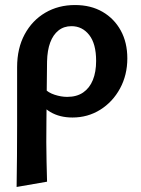

<svg xmlns="http://www.w3.org/2000/svg" viewBox="-20 -454 562 763"><path d="M46 289Q47 227 47.5 165.5Q48 104 48 44Q48 -16 48 -74Q48 -132 48 -187Q48 -262 78 -317.5Q108 -373 160 -403.5Q212 -434 278 -434Q341 -434 387.5 -407Q434 -380 460 -332.5Q486 -285 486 -222Q486 -156 457 -102.5Q428 -49 378.5 -18Q329 13 268 13Q217 13 180 -9Q143 -31 129 -67L157 -102Q171 -86 197 -77.5Q223 -69 247 -69Q285 -69 310.5 -86.5Q336 -104 349 -136Q362 -168 362 -212Q362 -280 334.5 -315Q307 -350 264 -350Q234 -350 212.5 -333Q191 -316 179.5 -285Q168 -254 167 -210Q166 -134 165.5 -76.5Q165 -19 164.5 26.5Q164 72 164 111Q164 150 165 187.5Q166 225 167 268Z"/></svg>

Font: Ysabeau
Style: Bold
Weight: 700
Designer: Christian Thalmann (Catharsis Fonts)
Version: Version 2.000;gftools[0.9.27.dev2+g8671c4b]